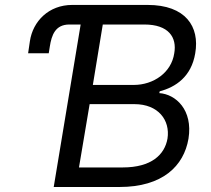

<svg xmlns="http://www.w3.org/2000/svg" viewBox="-20 -747 843 767"><path d="M257.1 -649.1H302.2L194.6 0H457.4C629.3 0 714.5 -83.8 733 -193.2C751.4 -308.2 681.8 -370.7 616.5 -375L617.9 -382.1C681.8 -399.1 744.3 -440.3 759.9 -534.1C778.4 -640.6 721.6 -727.3 569.6 -727.3H268.5C175.1 -727.3 111.2 -662.3 99.4 -582.4L92.3 -534.1H174.7L179 -561.1C186.1 -606.5 200.6 -649.1 257.1 -649.1ZM295.5 -78.1 338.1 -331H517C612.2 -331 660.5 -267 649.1 -193.2C637.8 -129.3 585.2 -78.1 470.2 -78.1ZM350.9 -407.7 390.6 -649.1H556.8C653.4 -649.1 687.5 -598 676.1 -534.1C664.8 -457.4 593.8 -407.7 514.2 -407.7Z"/></svg>

Font: Margiela Sans
Style: Italic
Weight: 400
Italic angle: -9.39999°
Designer: Stefan Endress, Andreas Faust
Version: Version 1.100;FEAKit 1.0